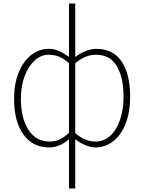

<svg xmlns="http://www.w3.org/2000/svg" viewBox="-20 -814 810 1077"><path d="M367 46V-33Q314 13 255 13Q165 13 112 -58.5Q59 -130 59 -262Q59 -344 84.5 -407Q110 -470 154.5 -505Q199 -540 255 -540Q283 -540 309.5 -528.5Q336 -517 367 -495V-573V-794H402V-573V-494Q430 -516 461 -528Q492 -540 521 -540Q614 -540 662 -469.5Q710 -399 710 -271Q710 -186 685 -121.5Q660 -57 615.5 -22Q571 13 515 13Q490 13 460.5 1Q431 -11 402 -33V46V243H367ZM367 -69V-459Q318 -507 254 -507Q209 -507 173.5 -474Q138 -441 117.5 -385Q97 -329 97 -262Q97 -152 139.5 -86Q182 -20 258 -20Q288 -20 313 -31Q338 -42 367 -69ZM673 -271Q673 -380 635 -443.5Q597 -507 518 -507Q458 -507 402 -459V-67Q457 -20 516 -20Q563 -20 598.5 -52.5Q634 -85 653.5 -142.5Q673 -200 673 -271Z"/></svg>

Font: Merged Yaku Han JP Thin
Style: Regular
Weight: 250
Designer: Ryoko NISHIZUKA 西塚涼子 (kana, bopomofo & ideographs); Paul D. Hunt (Latin, Greek & Cyrillic); Sandoll Communications 산돌커뮤니
Foundry: Adobe
Version: Version 2.004